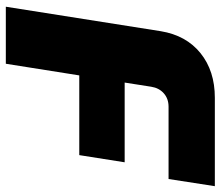

<svg xmlns="http://www.w3.org/2000/svg" viewBox="-68 -672 740 643"><g transform="rotate(90 301.5 -350.0)"><path d="M2 0 84 -519Q98 -604 157.5 -652Q217 -700 307 -700H603L579 -545H337Q310 -545 292 -529Q274 -513 270 -487L256 -398H523L499 -246H232L193 0Z"/></g></svg>

Font: MuseoModerno ExtraBold
Style: Italic
Weight: 800
Italic angle: -9°
Designer: Pablo Cosgaya, Héctor Gatti, Marcela Romero, and the Authors of The MuseoModerno Project.
Foundry: Omnibus-Type Team
Version: Version 1.003